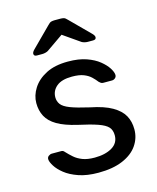

<svg xmlns="http://www.w3.org/2000/svg" viewBox="-112 -811 734 899"><g transform="rotate(-15 255.0 -361.5)"><path d="M254 10Q198 10 158 -4Q118 -18 93 -38Q68 -58 55.5 -78Q43 -98 42 -110Q41 -121 49 -127Q57 -133 65 -133H110Q115 -133 118.5 -131.5Q122 -130 128 -123Q141 -109 157 -95Q173 -81 196.5 -72Q220 -63 255 -63Q306 -63 339 -82.5Q372 -102 372 -140Q372 -165 358.5 -180Q345 -195 310.5 -207Q276 -219 216 -232Q156 -246 121 -266.5Q86 -287 71 -315.5Q56 -344 56 -380Q56 -417 78 -451.5Q100 -486 142.5 -508Q185 -530 249 -530Q301 -530 338 -517Q375 -504 399 -484.5Q423 -465 435 -446Q447 -427 448 -414Q449 -404 442 -397.5Q435 -391 426 -391H384Q377 -391 372.5 -394Q368 -397 364 -401Q354 -414 340.5 -427Q327 -440 305.5 -448.5Q284 -457 249 -457Q199 -457 174 -436Q149 -415 149 -383Q149 -364 160 -349Q171 -334 202 -322Q233 -310 294 -296Q360 -283 398 -261Q436 -239 452 -210Q468 -181 468 -143Q468 -101 444 -66Q420 -31 372 -10.5Q324 10 254 10ZM117 -595Q102 -595 102 -607Q102 -615 113 -626L205 -718Q215 -729 222.5 -731Q230 -733 238 -733H268Q277 -733 284 -731Q291 -729 301 -718L393 -626Q404 -615 404 -607Q404 -595 389 -595H363Q356 -595 348 -597Q340 -599 335 -602L253 -659L171 -602Q166 -599 158 -597Q150 -595 143 -595Z"/></g></svg>

Font: RubikRegular
Style: Regular
Weight: 400
Designer: Hubert and Fischer
Foundry: Hubert and Fischer
Version: Version 2.300;gftools[0.9.30]